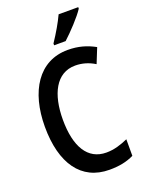

<svg xmlns="http://www.w3.org/2000/svg" viewBox="-173 -1021 845 1113"><g transform="rotate(-20 250.0 -464.0)"><path d="M248 -789V-778H319C362 -817 429 -888 455 -929V-938H334C313 -893 284 -843 248 -789ZM304 10C362 10 411 1 455 -21V-123C412 -104 370 -90 321 -90C206 -90 148 -189 148 -355C148 -512 204 -626 322 -626C365 -626 405 -614 442 -591L479 -683C430 -710 378 -726 312 -726C133 -726 36 -570 36 -352C36 -126 130 10 304 10Z"/></g></svg>

Font: Noto Sans Mono ExtraCondensed SemiBold
Style: Regular
Weight: 600
Width: 2
Designer: Monotype Design Team
Foundry: Monotype Imaging Inc.
Version: Version 2.014